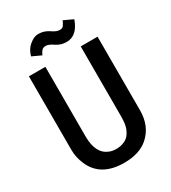

<svg xmlns="http://www.w3.org/2000/svg" viewBox="-224 -1050 1051 1178"><g transform="rotate(-30 301.5 -461.5)"><path d="M476.6 -903.8Q441.9 -806.2 367.7 -806.2Q326.7 -806.2 294.7 -828.1Q262.7 -850.1 243.4 -850.1Q224.1 -850.1 214.4 -839.8Q204.6 -829.6 196.3 -809.6L132.8 -838.9Q144 -883.3 176.5 -909.7Q209 -936 235.8 -936Q262.7 -936 281.7 -929Q300.8 -921.9 312.5 -913.6Q343.8 -891.1 367.2 -891.1Q385.7 -891.1 394 -902.3Q404.8 -917.5 411.1 -934.1ZM60.1 -218.8V-739.7H176.8V-246.6Q176.8 -123 256.3 -93.3Q276.9 -85.4 302.2 -85.4Q327.6 -85.4 348.1 -92.3Q368.7 -99.1 381.3 -109.4Q394 -119.6 403.3 -135.5Q412.6 -151.4 417 -164.6Q421.4 -177.7 424.3 -195.8Q427.2 -219.2 427.2 -246.6V-739.7H546.4V-218.8Q546.4 -106.9 472.7 -41.5Q411.6 12.7 302.7 12.7Q137.2 12.7 83 -112.8Q60.1 -164.6 60.1 -218.8Z"/></g></svg>

Font: News Cycle
Style: Bold
Weight: 700
Version: Version 0.5.1